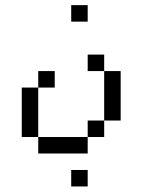

<svg xmlns="http://www.w3.org/2000/svg" viewBox="-20 -582 540 728"><path d="M312.5 125V62.5H250V125ZM187.5 -250V-312.5H125V-250H62.5V-62.5H125V0H312.5V-62.5H125V-250ZM312.5 -500V-562.5H250V-500ZM312.5 -62.5H375V-125H312.5ZM375 -125H437.5V-312.5H375ZM375 -312.5V-375H312.5V-312.5Z"/></svg>

Font: BFUnifontExMono
Style: Regular
Weight: 500
Version: Version 15.0.06